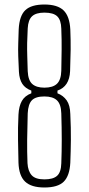

<svg xmlns="http://www.w3.org/2000/svg" viewBox="-20 -826 394 852"><path d="M177 6Q119 6 91.5 -20Q64 -46 62 -104Q61 -154 60 -205.5Q59 -257 62 -318Q64 -355 77 -378Q90 -401 119 -412V-424Q92 -434 79 -454Q66 -474 64 -507Q62 -546 61 -576Q60 -606 61 -634.5Q62 -663 63 -696Q66 -756 92.5 -781Q119 -806 177 -806Q235 -806 262 -780Q289 -754 292 -695Q294 -646 293.5 -606Q293 -566 291 -510Q288 -442 235 -424V-412Q261 -402 276 -380.5Q291 -359 292 -320Q295 -257 294.5 -205.5Q294 -154 292 -104Q289 -46 263 -20Q237 6 177 6ZM177 -437Q215 -437 233 -454.5Q251 -472 252 -512Q253 -566 253.5 -606.5Q254 -647 252 -699Q251 -737 234 -753.5Q217 -770 177 -770Q140 -770 122.5 -754Q105 -738 103 -700Q101 -665 100.5 -635.5Q100 -606 101 -576.5Q102 -547 103 -510Q105 -469 123.5 -453Q142 -437 177 -437ZM177 -30Q216 -30 233.5 -46Q251 -62 252 -101Q254 -153 254 -205.5Q254 -258 252 -323Q251 -363 233 -380.5Q215 -398 177 -398Q138 -398 121.5 -381Q105 -364 103 -323Q101 -258 100.5 -205.5Q100 -153 102 -102Q104 -67 120.5 -48.5Q137 -30 177 -30Z"/></svg>

Font: Big Shoulders Text Thin
Style: Regular
Weight: 100
Designer: Patric King
Foundry: XO Type Co
Version: Version 1.000; ttfautohint (v1.8.2)